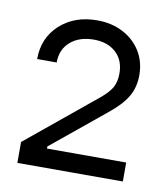

<svg xmlns="http://www.w3.org/2000/svg" viewBox="-53 -906 401 467"><g transform="rotate(10 147.0 -672.5)"><path d="M19.9 -484.9H280.4V-531.7H84.8V-536.9L217 -645.3Q247.3 -669.5 261.2 -692.8Q275 -716.1 275 -746.1Q275 -779.7 259 -805.4Q243 -831 215 -845.6Q187.1 -860.1 151.3 -860.1Q95.5 -860.1 59.4 -827.2Q23.4 -794.3 23.4 -742H71.6Q71.6 -774.4 93.7 -793.5Q115.7 -812.5 151.6 -812.5Q185.4 -812.5 206 -793.7Q226.6 -774.9 226.6 -742.1Q226.6 -721.8 219 -707.8Q211.4 -693.9 191.4 -677.3L19.9 -536.5Z"/></g></svg>

Font: Estedad-FD VF
Style: Regular
Weight: 100
Designer: Amin Abedi
Version: Version 7.3